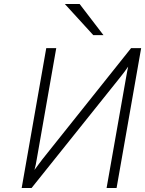

<svg xmlns="http://www.w3.org/2000/svg" viewBox="-20 -941 726 961"><path d="M88.5 0 211.5 -700H261.5L163.5 -141.5Q161.5 -130 158.8 -116Q156 -102 152.5 -90.5Q163 -104.5 173.2 -118.5Q183.5 -132.5 192 -143.5L636 -700H686.5L563.5 0H513.5L611.5 -555.5Q614 -570 616.5 -583.2Q619 -596.5 621.5 -607.5Q612.5 -594 601.8 -580Q591 -566 581.5 -554L138 0ZM447 -765 304.5 -921H378.5L498 -765Z"/></svg>

Font: Overpass ExtraLight
Style: Italic
Weight: 250
Italic angle: -10°
Designer: Delve Withrington, Dave Bailey, Thomas Jockin
Foundry: Delve Fonts LLC
Version: Version 4.000